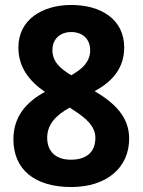

<svg xmlns="http://www.w3.org/2000/svg" viewBox="-20 -743 574 773"><path d="M267 -723C149 -723 54 -663 54 -552C54 -473 97 -417 161 -373C85 -332 34 -273 34 -182C34 -62 118 10 267 10C407 10 500 -66 500 -185C500 -274 439 -330 361 -376C433 -415 480 -469 480 -552C480 -664 388 -723 267 -723ZM267 -614C311 -614 343 -587 343 -541C343 -494 312 -466 267 -440C223 -466 191 -495 191 -541C191 -587 223 -614 267 -614ZM170 -188C170 -241 203 -278 261 -310L274 -301C324 -269 364 -236 364 -188C364 -134 332 -100 265 -100C202 -100 170 -136 170 -188Z"/></svg>

Font: Noto Sans Myanmar SemiCondensed
Style: Bold
Weight: 700
Width: 4
Designer: Monotype Design Team
Foundry: Monotype Imaging Inc.
Version: Version 2.107